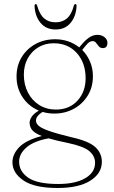

<svg xmlns="http://www.w3.org/2000/svg" viewBox="-20 -661 554 934"><path d="M325 6Q410.5 24.5 443 54Q475.5 83.5 475.5 126.5Q475.5 182.5 419.2 218Q363 253.5 260 253.5Q147.5 253.5 94 216.8Q40.5 180 40.5 128.5Q40.5 89.5 73.2 55.2Q106 21 183 0.5Q148 -13.5 136 -29Q124 -44.5 124 -64.5Q124 -77 133.8 -92.5Q143.5 -108 169 -123Q120.5 -143 90.5 -187Q60.5 -231 60.5 -288.5Q60.5 -341.5 85 -382.2Q109.5 -423 152 -446.5Q194.5 -470 248 -470Q315.5 -470 365.5 -430.5L374 -440.5Q393 -464 412.8 -477.8Q432.5 -491.5 454 -491.5Q474.5 -491.5 488.5 -480.2Q502.5 -469 502.5 -453Q502.5 -427 480.5 -427Q468 -427 460.8 -435.5Q453.5 -444 447.2 -452.5Q441 -461 431.5 -461Q417.5 -461 406.2 -449.2Q395 -437.5 380 -418Q404 -394 418 -361.2Q432 -328.5 432 -290Q432 -237 406.8 -196Q381.5 -155 339 -131.8Q296.5 -108.5 244 -108.5Q214.5 -108.5 187 -116.5Q155 -96.5 155 -74.5Q155 -60.5 168.5 -48.8Q182 -37 218.8 -24Q255.5 -11 325 6ZM241 -450.5Q198.5 -450.5 165.8 -430.5Q133 -410.5 114.5 -376.2Q96 -342 96 -298Q96 -249 116 -210.5Q136 -172 171.2 -150Q206.5 -128 252 -128Q317 -128 356.8 -171.2Q396.5 -214.5 396.5 -280.5Q396.5 -355 353.8 -402.8Q311 -450.5 241 -450.5ZM73 125.5Q73 172.5 117 203.2Q161 234 263.5 234Q346.5 234 394.5 206Q442.5 178 442.5 131Q442.5 99 415.5 75Q388.5 51 310.5 34.5Q253 23 216.5 12Q145 25 109 56Q73 87 73 125.5ZM250.5 -552.5Q283.5 -552.5 305.8 -571.5Q328 -590.5 339 -633Q341.5 -641 346.5 -641Q353 -641 352.5 -632Q350 -581.5 323.2 -549.5Q296.5 -517.5 250.5 -517.5Q204.5 -517.5 177.5 -549.5Q150.5 -581.5 148 -632Q148 -641 154 -641Q159 -641 161 -633Q172.5 -590.5 194.8 -571.5Q217 -552.5 250.5 -552.5Z"/></svg>

Font: Fraunces 9pt S000 Thin
Style: Regular
Weight: 100
Version: Version 1.000; ttfautohint (v1.8.3)